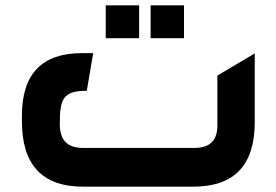

<svg xmlns="http://www.w3.org/2000/svg" viewBox="-20 -699 1034 719"><path d="M291 0H704C858 0 934 -81 934 -242V-499L794 -416V-229C794 -173 766 -145 708 -145H291C233 -145 204 -174 204 -233C204 -327 214 -359 305 -359L329 -500H286C137 -500 62 -422 62 -265V-245C62 -82 138 0 291 0ZM376 -556H501V-679H376ZM544 -556H669V-679H544Z"/></svg>

Font: All Genders v4
Style: Bold
Weight: 700
Designer: Rassam Alawdi
Foundry: Rassam Art
Version: Version 3.100;FEAKit 1.0